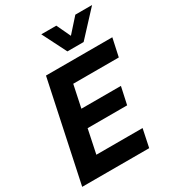

<svg xmlns="http://www.w3.org/2000/svg" viewBox="-229 -1114 1124 1241"><g transform="rotate(-30 332.5 -493.0)"><path d="M368 -806 277 -986H389L438 -882L531 -986H656L489 -806ZM13 0 170 -740H665L636 -606H296L261 -440H556L528 -311H233L196 -134H541L513 0Z"/></g></svg>

Font: Be Vietnam Pro
Style: Bold Italic
Weight: 700
Italic angle: -12°
Designer: Lam Bao, Tony Le, Vietanh Nguyen
Foundry: Yellow Type Foundry
Version: Version 1.002; ttfautohint (v1.8.3)